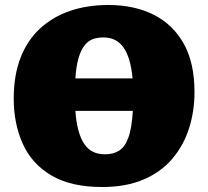

<svg xmlns="http://www.w3.org/2000/svg" viewBox="-20 -735 834 769"><path d="M389 14Q264 14 185.5 -32.5Q107 -79 71 -159.5Q35 -240 35 -340Q35 -433 62 -503Q89 -573 139.5 -620Q190 -667 259.5 -691Q329 -715 414 -715Q518 -715 595.5 -676Q673 -637 716 -560Q759 -483 759 -366Q759 -289 737 -220.5Q715 -152 670 -99Q625 -46 555 -16Q485 14 389 14ZM401 -117Q434 -117 457 -131.5Q480 -146 494 -183.5Q508 -221 512 -291H282Q285 -246 294 -213Q303 -180 317.5 -158.5Q332 -137 352.5 -127Q373 -117 401 -117ZM282 -421H511Q507 -464 497.5 -495.5Q488 -527 473.5 -546.5Q459 -566 439.5 -575.5Q420 -585 394 -585Q369 -585 350 -577.5Q331 -570 317 -551Q303 -532 294 -500.5Q285 -469 282 -421Z"/></svg>

Font: Literata Black
Style: Regular
Weight: 900
Designer: Latin by Veronika Burian and Jose Scaglione. Greek by Irene Vlachou. Cyrillic by Vera Evstafieva.
Foundry: TypeTogether
Version: Version 3.103;gftools[0.9.29]